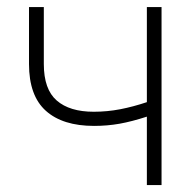

<svg xmlns="http://www.w3.org/2000/svg" viewBox="-20 -536 552 556"><path d="M252.4 -171.4Q161.6 -171.4 112.8 -215.1Q64 -258.8 64 -350.6V-515.6H106.9V-350.6Q106.9 -277.3 144.3 -244.9Q181.6 -212.4 251.5 -212.4Q290.5 -212.4 328.4 -219.7Q366.2 -227.1 405.3 -240.2V-515.6H447.8V0H405.3V-198.2Q361.8 -184.1 326.2 -177.7Q290.5 -171.4 252.4 -171.4Z"/></svg>

Font: Inter Display ExtraLight
Style: Regular
Weight: 200
Designer: Rasmus Andersson
Foundry: rsms
Version: Version 4.000;git-a52131595